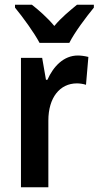

<svg xmlns="http://www.w3.org/2000/svg" viewBox="-20 -852 414 806"><path d="M146 -672H271C293 -716 342 -781 374 -820V-832H303C272 -806 240 -781 208 -743C178 -779 141 -811 114 -832H43V-820C76 -780 124 -714 146 -672ZM307 -619C247 -619 204 -573 179 -517H173L157 -609H68V-66H183V-346C183 -442 231 -502 303 -502C313 -502 330 -500 341 -496L351 -613C335 -617 319 -619 307 -619Z"/></svg>

Font: Noto Sans Malayalam UI Condensed SemiBold
Style: Regular
Weight: 600
Width: 3
Designer: Jelle Bosma - Monotype Design Team
Foundry: Monotype Imaging Inc.
Version: Version 2.104